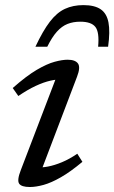

<svg xmlns="http://www.w3.org/2000/svg" viewBox="-20 -740 458 770"><path d="M63.5 -58 212.5 -447.5 230.5 -421.5Q209.5 -422.5 182.5 -416.5Q155.5 -410.5 123.2 -395.5Q91 -380.5 53.5 -355L31 -387Q86 -435.5 127.2 -459.8Q168.5 -484 199 -492.2Q229.5 -500.5 251 -500.5Q282 -500.5 292.8 -485.2Q303.5 -470 289 -432.5L140 -41L123.5 -69Q145.5 -67 172 -72Q198.5 -77 228.5 -89.5Q258.5 -102 290 -123.5L310.5 -91Q262.5 -51 224 -29Q185.5 -7 154.8 1.5Q124 10 100 10Q66 10 56.8 -3.5Q47.5 -17 63.5 -58ZM302 -653Q273.5 -653 250.8 -644Q228 -635 208.2 -613Q188.5 -591 169.5 -552.5H122Q152 -616.5 180 -653Q208 -689.5 240.5 -704.5Q273 -719.5 314.5 -719.5Q359 -719.5 383.5 -703Q408 -686.5 415 -650Q422 -613.5 413.5 -552.5H373.5Q379 -611 362.5 -632Q346 -653 302 -653Z"/></svg>

Font: Newsreader 9pt
Style: Italic
Weight: 400
Italic angle: -17°
Designer: Hugues Gentile
Foundry: Production Type
Version: Version 1.003